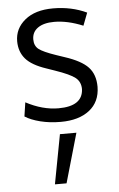

<svg xmlns="http://www.w3.org/2000/svg" viewBox="-58 -587 582 942"><g transform="rotate(-5 232.5 -116.5)"><path d="M173.8 314 219.7 70.8H300.8L231 314ZM229.5 11.2Q174.8 11.2 128.7 -0.5Q82.5 -12.2 53.7 -30.8L64 -99.6Q145.5 -56.2 224.1 -56.2Q343.3 -56.2 346.7 -140.1Q346.7 -175.8 321.3 -196.3Q295.9 -216.8 221.7 -242.2L181.2 -256.3Q110.8 -279.8 80.8 -314.5Q50.8 -349.1 50.3 -400.9Q50.3 -463.9 100.8 -505.4Q151.4 -546.9 239.3 -546.9Q330.1 -546.9 404.8 -511.7L380.9 -449.2Q305.2 -480.5 239.3 -480.5Q188 -480.5 158.9 -460.2Q129.9 -439.9 129.9 -403.3Q129.9 -372.1 150.9 -355.5Q171.9 -338.9 234.9 -317.4Q251 -311.5 275.4 -303.7Q356.4 -277.3 390.1 -241.5Q423.8 -205.6 423.8 -144.5Q422.9 -70.3 370.6 -29.5Q318.4 11.2 229.5 11.2Z"/></g></svg>

Font: Oxygen
Style: Regular
Weight: 400
Designer: Vernon Adams
Foundry: Vernon Adams
Version: Version Release 0.2.3 webfont; ttfautohint (v0.93.3-1d66) -l